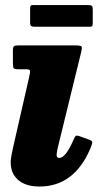

<svg xmlns="http://www.w3.org/2000/svg" viewBox="-20 -694 388 736"><path d="M291 -493.5 201 -126Q200 -121.5 198.5 -113Q197 -104.5 197 -101Q197 -88.5 207 -88.5Q231.5 -88.5 261 -156.5Q266.5 -169.5 270 -172.8Q273.5 -176 286 -171.5L323 -158Q335.5 -154 333.5 -145.5Q331.5 -137 326 -124Q264 21 131.5 21Q78.5 21 49.8 -4Q21 -29 21 -71.5Q21 -83.5 24.2 -99.5Q27.5 -115.5 29.5 -126L93 -404Q96.5 -419.5 94.8 -424Q93 -428.5 78.5 -428.5H50.5Q36.5 -428.5 33 -432.2Q29.5 -436 29.5 -450V-501Q29.5 -514 33.8 -517Q38 -520 50 -520H268Q289.5 -520 292.5 -515.8Q295.5 -511.5 291 -493.5ZM95.5 -607.5V-661Q95.5 -668 97.2 -671.2Q99 -674.5 105.5 -674.5H318.5Q328 -674.5 331.8 -671.8Q335.5 -669 335.5 -659V-606.5Q335.5 -599 334 -595.2Q332.5 -591.5 324.5 -591.5H113Q103.5 -591.5 99.5 -594.2Q95.5 -597 95.5 -607.5Z"/></svg>

Font: Besley* Narrow Heavy
Style: Italic
Weight: 800
Width: 4
Italic angle: -13°
Designer: Owen Earl
Foundry: indestructible type*
Version: Version 3.000; ttfautohint (v1.8.3)